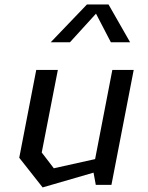

<svg xmlns="http://www.w3.org/2000/svg" viewBox="-20 -826 660 858"><path d="M238.5 -513.5H142L66 -121L170.5 11.5L398 -54.5L408 0H478L577.5 -513.5H482L405 -115L220.5 -74L166.5 -144.5ZM206.5 -637H292.5L409 -765L475.5 -637H561.5L465 -806H368.5Z"/></svg>

Font: Monaspace Krypton
Style: Italic
Weight: 400
Italic angle: -11°
Designer: Riley Cran & the Lettermatic Team
Foundry: Lettermatic
Version: Version 1.101 (Monaspace Krypton)